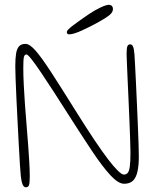

<svg xmlns="http://www.w3.org/2000/svg" viewBox="-20 -772 655 816"><path d="M89.5 24Q81 24 76 11.8Q71 -0.5 68.5 -23Q67 -35.5 64.8 -70.2Q62.5 -105 60 -152.8Q57.5 -200.5 54.8 -252.8Q52 -305 49.8 -353.8Q47.5 -402.5 46.2 -439Q45 -475.5 45 -490.5Q45 -522.5 48.2 -543.5Q51.5 -564.5 60.8 -575Q70 -585.5 88.5 -585.5Q106 -585.5 131.2 -556.8Q156.5 -528 197 -465.8Q237.5 -403.5 300.5 -302.5Q391.5 -157 440.5 -93.5Q489.5 -30 506.5 -30Q516 -30 522.2 -36.5Q528.5 -43 531.5 -63Q534.5 -83 534.5 -123.5Q534.5 -141 533.2 -176.5Q532 -212 530.2 -257.2Q528.5 -302.5 526.2 -349.5Q524 -396.5 522.2 -438Q520.5 -479.5 519.2 -507.8Q518 -536 518 -542.5Q518 -567.5 521.5 -575.5Q525 -583.5 533 -583.5Q536.5 -583.5 539.5 -581.8Q542.5 -580 544.8 -575.5Q547 -571 548.8 -562.2Q550.5 -553.5 551.5 -540Q552.5 -528.5 554 -496.8Q555.5 -465 557.8 -421.2Q560 -377.5 562 -329.5Q564 -281.5 566 -236.5Q568 -191.5 569 -156.8Q570 -122 570 -105.5Q570 -68.5 564.2 -42.8Q558.5 -17 545 -4Q531.5 9 507.5 9Q482.5 9 448.5 -28Q414.5 -65 371.2 -130Q328 -195 275 -278Q242 -330 211.5 -377.2Q181 -424.5 156.2 -461.2Q131.5 -498 114.8 -519.2Q98 -540.5 92.5 -540.5Q84 -540.5 81.5 -529Q79 -517.5 79 -482.5Q79 -451 81 -411.5Q83 -372 86 -329Q89 -286 92.8 -242.2Q96.5 -198.5 99.5 -157.8Q102.5 -117 104.5 -82.5Q106.5 -48 106.5 -23Q106.5 7 103 15.5Q99.5 24 89.5 24ZM274 -626Q269 -626 266.5 -628.5Q264 -631 264 -636.5Q264 -644 289.8 -663.5Q315.5 -683 356.5 -711Q381 -727.5 405.8 -739.5Q430.5 -751.5 443 -751.5Q450.5 -751.5 455.2 -746.8Q460 -742 460 -733.5Q460 -720.5 446.5 -709Q433 -697.5 403 -680.5Q366.5 -660 329.2 -643Q292 -626 274 -626Z"/></svg>

Font: Gluten Thin Thin
Style: Regular
Weight: 250
Version: Version 1.300